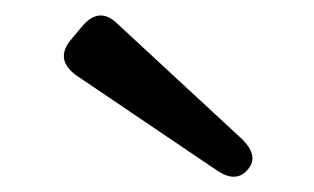

<svg xmlns="http://www.w3.org/2000/svg" viewBox="-20 -766 405 248"><path d="M300 -547Q285 -529 260 -546L78 -669Q51 -689 71 -714L87 -733Q109 -758 132 -735L293 -586Q315 -564 300 -547Z"/></svg>

Font: Zen Maru Gothic Medium
Style: Regular
Weight: 500
Designer: Yoshimichi Ohira
Foundry: Positype
Version: Version 1.001